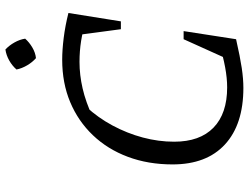

<svg xmlns="http://www.w3.org/2000/svg" viewBox="-125 -786 920 710"><g transform="rotate(-90 335.0 -431.0)"><path d="M365 9Q230 9 156 -59Q82 -127 82 -253Q82 -343 110 -418Q138 -493 190 -547.5Q242 -602 312.5 -631.5Q383 -661 469 -661Q505 -661 549.5 -655.5Q594 -650 642 -638L616 -572Q577 -585 539 -591Q501 -597 461 -597Q413 -597 363 -585.5Q313 -574 257 -548L295 -572Q255 -529 226 -475Q197 -421 181.5 -363Q166 -305 166 -247Q166 -152 218 -101.5Q270 -51 367 -51Q401 -51 441.5 -58.5Q482 -66 531 -81L545 -18Q479 -3 438.5 3Q398 9 365 9ZM457 -17 545 -212H575L545 -18ZM582 -444 556 -639 642 -638 611 -444ZM507 -871Q522 -857 533 -837.5Q544 -818 547 -798Q534 -783 514.5 -771.5Q495 -760 475 -758Q460 -771 448.5 -790.5Q437 -810 433 -830Q447 -846 466.5 -857Q486 -868 507 -871Z"/></g></svg>

Font: Piazzolla 24pt
Style: Italic
Weight: 400
Italic angle: -11.3°
Designer: Juan Pablo del Peral
Foundry: Huerta Tipografica
Version: Version 2.005